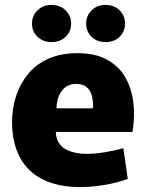

<svg xmlns="http://www.w3.org/2000/svg" viewBox="-20 -748 592 780"><path d="M306 12Q217 12 155 -18.5Q93 -49 61 -108.5Q29 -168 29 -253Q29 -306 44.5 -355.5Q60 -405 92.5 -445.5Q125 -486 175.5 -509Q226 -532 295 -532Q366 -532 414 -506Q462 -480 488 -435.5Q514 -391 521.5 -333.5Q529 -276 518 -212H125L225 -286Q200 -226 209.5 -190.5Q219 -155 252 -139Q285 -123 332 -123Q368 -123 408.5 -130Q449 -137 481 -146L499 -21Q455 -5 403.5 3.5Q352 12 306 12ZM126 -308H357Q358 -312 358 -315Q358 -318 358 -321Q358 -342 352.5 -361.5Q347 -381 332 -394Q317 -407 290 -407Q257 -407 237.5 -386.5Q218 -366 212 -334Q206 -302 214 -268ZM189 -577Q155 -577 132.5 -598.5Q110 -620 110 -652Q110 -684 132.5 -706Q155 -728 189 -728Q224 -728 246.5 -706Q269 -684 269 -652Q269 -620 246.5 -598.5Q224 -577 189 -577ZM409 -577Q374 -577 352 -598.5Q330 -620 330 -652Q330 -684 352 -706Q374 -728 409 -728Q444 -728 466 -706Q488 -684 488 -652Q488 -620 466 -598.5Q444 -577 409 -577Z"/></svg>

Font: Murecho Thin ExtraBold
Style: Regular
Weight: 800
Version: Version 1.010